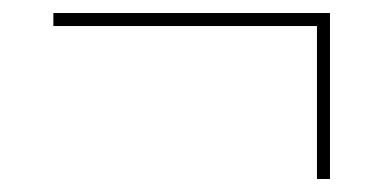

<svg xmlns="http://www.w3.org/2000/svg" viewBox="-20 -395 599 295"><path d="M467 -120H487V-375H62V-355H467Z"/></svg>

Font: Noto Serif Display ExtraBold
Style: Regular
Weight: 800
Designer: Monotype Design Team
Foundry: Monotype Imaging Inc.
Version: Version 2.009